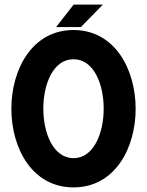

<svg xmlns="http://www.w3.org/2000/svg" viewBox="-20 -814 639 834"><path d="M299.8 -793.9 223.6 -696.3H331.1L426.8 -793.9ZM299.3 -683.6C-60.1 -683.6 -61 0 299.3 0C659.7 0 658.7 -683.6 299.3 -683.6ZM299.3 -127C124.5 -127 124.5 -557.6 299.3 -556.6C474.1 -557.6 474.1 -127 299.3 -127Z"/></svg>

Font: Saman Dere
Style: Regular
Weight: 400
Designer: Tuna Ça_lar Gümü_
Foundry: Tuna Ça_lar Gümü_
Version: Version 1.001;hotconv 1.0.109;makeotfexe 2.5.65596